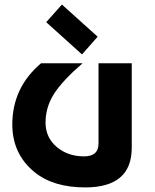

<svg xmlns="http://www.w3.org/2000/svg" viewBox="-20 -816 684 846"><path d="M355.5 9.8Q213.9 9.8 130.9 -58.6Q34.2 -138.2 34.2 -268.1Q34.7 -430.2 160.6 -537.1H343.8Q258.3 -463.9 219.2 -404.3Q180.7 -344.7 180.7 -275.9Q180.7 -210 230.5 -168Q279.3 -127 350.6 -127Q414.1 -127 414.1 -183.6V-537.1H560.5V-165Q560.5 9.8 355.5 9.8ZM252.9 -795.9 410.2 -654.3 341.3 -576.2 183.6 -718.3Z"/></svg>

Font: Newest Shape
Style: Bold
Weight: 700
Designer: Wojciech Kalinowski "wmk69" (wmk69@o2.pl)
Foundry: Wojciech Kalinowski "wmk69" (wmk69@o2.pl)
Version: Version 1.0.0; 2022-02-24